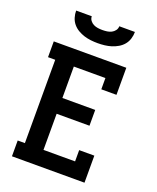

<svg xmlns="http://www.w3.org/2000/svg" viewBox="-171 -1054 942 1154"><g transform="rotate(20 300.0 -477.5)"><path d="M49 0V-101H95V-634H49V-735H513V-562H416V-634H214V-433H424V-332H214V-101H416V-173H513V0ZM300 -815Q278 -815 256 -817.5Q234 -820 213 -826.5Q192 -833 172.5 -844.5Q153 -856 139 -873Q125 -890 118.5 -911.5Q112 -933 112 -955H212Q212 -940 221 -928Q230 -916 243 -909.5Q256 -903 270.5 -901Q285 -899 300 -899Q315 -899 329.5 -901Q344 -903 357 -909.5Q370 -916 379 -928Q388 -940 388 -955H488Q488 -933 481.5 -911.5Q475 -890 461 -873Q447 -856 427.5 -844.5Q408 -833 387 -826.5Q366 -820 344 -817.5Q322 -815 300 -815Z"/></g></svg>

Font: Iosevka HT Extended
Style: Bold
Weight: 700
Width: 7
Monospace: yes
Designer: Belleve Invis
Foundry: Belleve Invis
Version: Version 32.3.0; ttfautohint (v1.8.4)